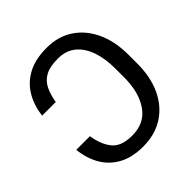

<svg xmlns="http://www.w3.org/2000/svg" viewBox="-196 -864 1016 1016"><g transform="rotate(-45 312.5 -356.0)"><path d="M36.9 -228.7H139.2Q149.9 -157.3 184.3 -114.9Q218.8 -72.4 299.7 -72.4Q392.4 -72.4 439.8 -140.8Q487.2 -209.2 487.2 -321V-389.2Q487.2 -458.1 468.6 -514.9Q449.9 -571.7 410.3 -605.5Q370.7 -639.2 308.2 -639.2Q249.3 -639.2 215.2 -620.6Q181.1 -601.9 164.1 -567.3Q147 -532.7 139.2 -484.4H36.9Q44.7 -551.1 75.8 -604.9Q106.9 -658.7 164.2 -690.2Q221.6 -721.6 308.2 -721.6Q392.8 -721.6 455.6 -680.2Q518.5 -638.8 553.3 -564.1Q588.1 -489.3 588.1 -389.2V-322.4Q588.1 -222.3 552.9 -147.5Q517.8 -72.8 453.1 -31.4Q388.5 9.9 299.7 9.9Q218 9.9 162.1 -20.8Q106.2 -51.5 75.1 -105.3Q44 -159.1 36.9 -228.7Z"/></g></svg>

Font: Inter UI
Style: Regular
Weight: 400
Designer: Rasmus Andersson
Foundry: rsms
Version: Version 2.2